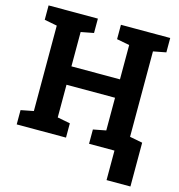

<svg xmlns="http://www.w3.org/2000/svg" viewBox="-126 -821 1033 1108"><g transform="rotate(15 390.5 -267.5)"><path d="M27.3 0V-85.4L103 -100.1V-610.4L27.3 -625V-710.9H321.8V-625L245.6 -610.4V-405.3H535.6V-610.4L459.5 -625V-710.9H535.6H677.7H753.9V-625L677.7 -610.4V-100.1L753.9 -85.4V0H459.5V-85.4L535.6 -100.1V-295.4H245.6V-100.1L321.8 -85.4V0ZM611.3 176.3V-79.1H753.9V176.3Z"/></g></svg>

Font: Roboto Slab LO
Style: Bold
Weight: 700
Designer: Google
Version: Version 2.000